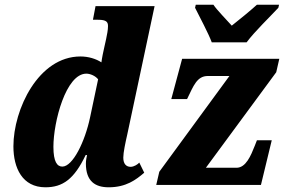

<svg xmlns="http://www.w3.org/2000/svg" viewBox="-20 -786 1207 816"><path d="M880 -606H1028C1063 -653 1128 -715 1163 -753L1166 -766H1072C1049 -745 996 -701 965 -677C944 -701 901 -744 887 -766H812L809 -753C828 -715 866 -644 880 -606ZM173 10C246 10 295 -24 344 -127H350C348 -119 345 -104 345 -91C345 -15 385 10 442 10C516 10 558 -22 593 -52L572 -95C566 -88 550 -77 535 -77C517 -77 504 -89 504 -116C504 -138 513 -180 521 -215L637 -760H386L375 -702H397C433 -702 439 -692 439 -675C439 -658 435 -640 431 -620L423 -584C420 -572 413 -538 411 -521C388 -536 356 -546 322 -546C143 -546 37 -321 37 -164C37 -72 75 10 173 10ZM644 0H1089L1135 -190H1072L1063 -167C1046 -124 1025 -73 985 -73H855L1154 -479L1167 -536H754L708 -365H775L777 -369C802 -420 817 -463 863 -463H955L657 -56ZM245 -78C223 -78 207 -98 207 -162C207 -268 260 -473 347 -473C363 -473 385 -464 397 -449L363 -288C341 -183 289 -78 245 -78Z"/></svg>

Font: Noto Serif Condensed Black
Style: Italic
Weight: 900
Width: 3
Italic angle: -12°
Designer: Monotype Design Team
Foundry: Monotype Imaging Inc.
Version: Version 2.013